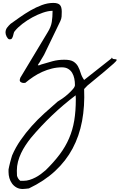

<svg xmlns="http://www.w3.org/2000/svg" viewBox="-20 -639 815 1307"><path d="M38.1 514.6Q39.1 508.8 42 495.1Q44.9 481.4 48.8 466.8Q52.7 452.1 56.6 438.5Q60.5 424.8 62.5 418.9Q85.9 364.3 120.6 314.5Q155.3 264.6 195.8 219.2Q236.3 173.8 281.7 132.8Q327.1 91.8 372.1 52.7Q382.8 46.9 403.3 32.7Q423.8 18.6 442.9 1.5Q461.9 -15.6 476.1 -32.2Q490.2 -48.8 490.2 -59.6Q490.2 -83 485.8 -104.5Q481.4 -126 471.2 -143.1Q460.9 -160.2 443.8 -170.4Q426.8 -180.7 401.4 -180.7Q367.2 -180.7 333.5 -172.4Q299.8 -164.1 268.1 -149.9Q236.3 -135.7 207 -116.2Q177.7 -96.7 152.3 -75.2Q150.4 -75.2 146.5 -74.7Q142.6 -74.2 140.6 -74.2Q131.8 -74.2 123 -79.1Q114.3 -84 114.3 -94.7Q114.3 -96.7 116.2 -102.1Q118.2 -107.4 118.2 -109.4L303.7 -418Q327.1 -455.1 332.5 -489.3Q337.9 -523.4 337.9 -565.4Q308.6 -565.4 272 -552.7Q235.4 -540 199.7 -520.5Q164.1 -501 132.3 -476.6Q100.6 -452.1 81.1 -427.7Q75.2 -421.9 73.2 -412.1Q71.3 -402.3 68.4 -393.1Q65.4 -383.8 61 -377.4Q56.6 -371.1 46.9 -371.1Q39.1 -371.1 34.2 -376.5Q29.3 -381.8 25.4 -389.2Q21.5 -396.5 19.5 -404.3Q17.6 -412.1 17.6 -417Q17.6 -436.5 27.8 -450.2Q38.1 -463.9 51.8 -476.6Q79.1 -496.1 114.3 -521Q149.4 -545.9 187.5 -567.9Q225.6 -589.8 265.1 -604.5Q304.7 -619.1 342.8 -619.1Q374 -619.1 387.2 -606Q400.4 -592.8 400.4 -559.6Q400.4 -542 399.4 -526.9Q398.4 -511.7 390.6 -495.1L280.3 -266.6Q278.3 -262.7 272.9 -253.9Q267.6 -245.1 261.7 -235.4Q255.9 -225.6 250.5 -216.3Q245.1 -207 242.2 -204.1Q241.2 -203.1 239.7 -199.7Q238.3 -196.3 237.3 -195.3Q238.3 -195.3 239.7 -194.8Q241.2 -194.3 242.2 -194.3Q251 -194.3 257.8 -199.2Q299.8 -211.9 337.4 -222.2Q375 -232.4 418 -232.4Q460 -232.4 480 -219.7Q500 -207 510.7 -187.5Q521.5 -168 528.8 -143.1Q536.1 -118.2 552.7 -94.7L738.3 -241.2L742.2 -248Q744.1 -238.3 752.9 -237.3Q761.7 -236.3 768.6 -235.4Q775.4 -234.4 774.4 -229.5Q773.4 -224.6 753.9 -206.5Q734.4 -188.5 692.4 -153.3Q650.4 -118.2 575.2 -56.6L552.7 -33.2Q557.6 84 538.6 185.5Q519.5 287.1 474.1 372.1Q428.7 457 355 525.4Q281.2 593.8 176.8 643.6Q173.8 643.6 168 644.5Q162.1 645.5 155.3 646Q148.4 646.5 142.1 647Q135.7 647.5 133.8 647.5Q110.4 647.5 92.3 637.2Q74.2 627 62 610.4Q49.8 593.8 43.9 573.2Q38.1 552.7 38.1 532.2ZM95.7 557.6Q98.6 567.4 104 576.2Q109.4 585 118.2 591.8H140.6Q161.1 591.8 181.6 585.4Q202.1 579.1 221.7 568.8Q241.2 558.6 258.8 545.4Q276.4 532.2 291 519.5Q347.7 463.9 386.7 411.6Q425.8 359.4 450.2 302.7Q474.6 246.1 485.4 181.6Q496.1 117.2 496.1 36.1Q496.1 33.2 495.6 22.9Q495.1 12.7 495.1 9.8Q327.1 136.7 189.5 300.8Q170.9 324.2 153.8 350.1Q136.7 376 123.5 403.8Q110.4 431.6 102.5 461.4Q94.7 491.2 94.7 522.5Q94.7 526.4 95.2 540Q95.7 553.7 95.7 557.6Z"/></svg>

Font: Cedarville Cursive
Style: Regular
Weight: 400
Designer: Kimberly Geswein
Foundry: Kimberly Geswein
Version: Version 1.001 2010